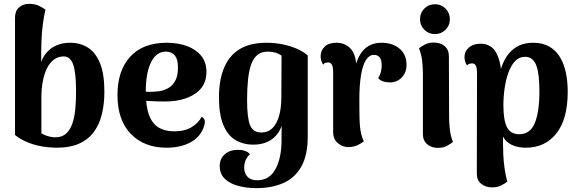

<svg xmlns="http://www.w3.org/2000/svg" viewBox="-20 -753 3002 997"><path d="M277 14Q233 14 191.5 6Q150 -2 116 -17Q82 -32 58 -52V-662Q58 -696 79 -714.5Q100 -733 131 -733Q162 -733 184 -722Q206 -711 216 -703Q207 -664 202 -623Q197 -582 195.5 -546Q194 -510 194 -485V-431Q205 -462 226 -484.5Q247 -507 277 -519Q307 -531 344 -531Q397 -531 437 -505.5Q477 -480 499.5 -424.5Q522 -369 522 -277Q522 -210 508 -156Q494 -102 464.5 -64Q435 -26 388.5 -6Q342 14 277 14ZM267 -40Q302 -40 323 -59Q344 -78 355.5 -111Q367 -144 371 -186.5Q375 -229 375 -277Q375 -373 360.5 -416.5Q346 -460 311 -460Q282 -460 260 -443.5Q238 -427 223.5 -397.5Q209 -368 202 -329.5Q195 -291 195 -248V-61Q204 -55 215.5 -50.5Q227 -46 240.5 -43Q254 -40 267 -40Z M845 14Q729 14 659.5 -57.5Q590 -129 590 -260Q590 -386 656 -458.5Q722 -531 846 -531Q904 -531 950.5 -514Q997 -497 1024.5 -463.5Q1052 -430 1052 -379Q1052 -305 992 -265.5Q932 -226 837 -226Q797 -226 751.5 -228.5Q706 -231 653 -244L657 -285Q678 -283 700.5 -280Q723 -277 756 -276Q778 -276 803.5 -279Q829 -282 852 -294.5Q875 -307 889.5 -332.5Q904 -358 904 -402Q904 -436 895 -453.5Q886 -471 871.5 -478Q857 -485 841 -485Q792 -485 764.5 -430Q737 -375 737 -278Q737 -201 754 -155.5Q771 -110 804 -90.5Q837 -71 884 -71Q940 -71 975.5 -93Q1011 -115 1027 -146Q1038 -142 1042.5 -129Q1047 -116 1036 -88Q1017 -39 966.5 -12.5Q916 14 845 14Z M1312 224Q1262 224 1218 212.5Q1174 201 1147.5 175.5Q1121 150 1121 109Q1121 71 1147.5 48Q1174 25 1215 25Q1260 25 1278 48Q1263 61 1255.5 79Q1248 97 1248 117Q1248 135 1255 150Q1262 165 1277 174Q1292 183 1316 183Q1379 183 1410.5 125Q1442 67 1442 -25Q1442 -39 1442 -60.5Q1442 -82 1443 -100Q1426 -53 1388.5 -27.5Q1351 -2 1295 -2Q1243 -2 1202.5 -26Q1162 -50 1139.5 -104.5Q1117 -159 1117 -249Q1117 -298 1125.5 -341Q1134 -384 1152 -419Q1170 -454 1198.5 -479Q1227 -504 1268 -517.5Q1309 -531 1363 -531Q1407 -531 1446.5 -523Q1486 -515 1520 -500.5Q1554 -486 1578 -465V-44Q1578 55 1543.5 114Q1509 173 1449 198.5Q1389 224 1312 224ZM1337 -65Q1363 -65 1382 -77.5Q1401 -90 1414 -113.5Q1427 -137 1434 -171.5Q1441 -206 1441 -249L1442 -464Q1429 -474 1410 -479.5Q1391 -485 1371 -485Q1338 -485 1317 -468Q1296 -451 1284.5 -419Q1273 -387 1268 -340.5Q1263 -294 1263 -235Q1263 -141 1278.5 -103Q1294 -65 1337 -65Z M1790 11Q1759 11 1734.5 -9.5Q1710 -30 1710 -67V-376Q1710 -405 1703.5 -417Q1697 -429 1684 -429Q1679 -429 1671 -427Q1663 -425 1658 -417Q1645 -437 1645 -460Q1645 -491 1666 -511Q1687 -531 1727 -531Q1775 -531 1803.5 -497Q1832 -463 1830 -392V-366L1818 -376Q1832 -455 1867.5 -493Q1903 -531 1961 -531Q2018 -531 2054.5 -500.5Q2091 -470 2091 -416Q2091 -377 2067 -351.5Q2043 -326 2007 -325Q1963 -325 1944 -347Q1955 -367 1958.5 -381.5Q1962 -396 1962 -416Q1962 -441 1952 -454.5Q1942 -468 1921 -468Q1898 -468 1881 -442.5Q1864 -417 1855 -365Q1846 -313 1846 -235Q1846 -188 1846.5 -155.5Q1847 -123 1849 -100Q1851 -77 1855.5 -58Q1860 -39 1869 -19Q1860 -11 1839.5 -0.5Q1819 10 1790 11Z M2239 -576Q2206 -576 2183.5 -598.5Q2161 -621 2161 -653Q2161 -686 2183.5 -708.5Q2206 -731 2239 -731Q2271 -731 2293.5 -708.5Q2316 -686 2316 -653Q2316 -621 2293.5 -598.5Q2271 -576 2239 -576ZM2312 -146Q2312 -118 2315.5 -83.5Q2319 -49 2332 -16Q2323 -8 2302.5 3.5Q2282 15 2253 15Q2221 15 2198.5 -4Q2176 -23 2176 -56V-371Q2176 -400 2172.5 -434Q2169 -468 2156 -502Q2165 -510 2185 -521Q2205 -532 2233 -532Q2267 -532 2289 -513.5Q2311 -495 2311 -461Z M2748 -531Q2798 -531 2832.5 -511Q2867 -491 2888 -456Q2909 -421 2918.5 -375Q2928 -329 2928 -277Q2928 -134 2869 -60Q2810 14 2711 14Q2668 14 2637 -1Q2606 -16 2592 -44V-4Q2592 18 2593.5 51Q2595 84 2600 120.5Q2605 157 2614 190Q2605 198 2584.5 209Q2564 220 2535 220Q2502 220 2479 201.5Q2456 183 2456 150L2457 -372Q2457 -399 2451 -411.5Q2445 -424 2431 -424Q2426 -424 2418 -422Q2410 -420 2405 -413Q2398 -424 2395 -435.5Q2392 -447 2392 -456Q2392 -487 2415 -506.5Q2438 -526 2475 -526Q2532 -526 2558 -476.5Q2584 -427 2584 -343V-297L2563 -307Q2570 -364 2585 -406.5Q2600 -449 2623.5 -476.5Q2647 -504 2678 -517.5Q2709 -531 2748 -531ZM2706 -458Q2676 -458 2655 -436Q2634 -414 2620.5 -377Q2607 -340 2600.5 -295.5Q2594 -251 2594 -207Q2594 -168 2598.5 -139.5Q2603 -111 2612.5 -92.5Q2622 -74 2638 -65Q2654 -56 2676 -56Q2733 -56 2757 -114Q2781 -172 2781 -278Q2781 -320 2777.5 -353.5Q2774 -387 2766 -410Q2758 -433 2743.5 -445.5Q2729 -458 2706 -458Z"/></svg>

Font: Arima Thin
Style: Bold
Weight: 700
Version: Version 1.100